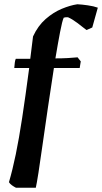

<svg xmlns="http://www.w3.org/2000/svg" viewBox="-20 -726 479 901"><path d="M55 155Q45 150 36 143.5Q27 137 22 129Q39 71 54 -1.5Q69 -74 84 -172.5Q99 -271 117 -407H47Q48 -420 49.5 -432Q51 -444 54 -450Q68 -450 85.5 -450Q103 -450 122 -450Q128 -499 135 -555Q158 -605 194 -636.5Q230 -668 269.5 -684.5Q309 -701 343 -706Q364 -705 392 -701Q420 -697 439 -690L413 -597L386 -585Q366 -601 342 -619Q318 -637 299 -645Q288 -646 279 -643Q272 -628 262 -576Q252 -524 240 -452Q271 -452 298 -453.5Q325 -455 344 -457L359 -438L354 -407H233Q219 -319 205 -222Q191 -125 179 -42Q169 31 160.5 84.5Q152 138 148 155Z"/></svg>

Font: Labrada
Style: Bold Italic
Weight: 700
Italic angle: -7°
Designer: Mercedes Jáuregui
Foundry: Omnibus-Type Team
Version: Version 1.000; ttfautohint (v1.8.4.7-5d5b)